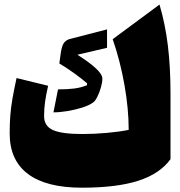

<svg xmlns="http://www.w3.org/2000/svg" viewBox="-20 -830 808 861"><path d="M744.6 -116.2Q697.3 -50.8 600.3 -19.5Q503.4 11.7 347.2 11.7Q187.5 11.7 105.5 -49.8Q23.4 -111.3 23.4 -231.4Q23.4 -274.9 26.1 -310.8Q28.8 -346.7 35.6 -386.2Q42.5 -425.8 54.2 -480L195.8 -445.3Q186 -402.8 181.9 -372.1Q177.7 -341.3 177.7 -309.1Q177.7 -265.1 216.8 -247.1Q255.9 -229 350.1 -229Q402.8 -229 459.7 -234.1Q516.6 -239.3 557.1 -247.6Q557.1 -341.3 538.3 -448.2Q519.5 -555.2 485.4 -654.3L695.3 -809.6Q720.7 -723.6 732.7 -626.5Q744.6 -529.3 744.6 -410.6ZM460 -698.2V-615.7L327.1 -584.5Q379.9 -551.3 409.4 -523.9Q439 -496.6 439 -477.1Q439 -460.4 432.6 -438.2Q426.3 -416 417 -397Q407.7 -377.9 398.4 -371.1Q380.9 -357.9 349.6 -347.9Q318.4 -337.9 283.4 -332Q248.5 -326.2 219.7 -326.2L240.2 -429.2Q283.2 -429.2 313.2 -433.1Q343.3 -437 370.1 -447.8L370.6 -456.5Q344.7 -478.5 312.5 -501.7Q280.3 -524.9 246.1 -545.4L252 -588.4Q256.3 -620.1 264.6 -634.3Q272.9 -648.4 290 -654.3Z"/></svg>

Font: Pinar-FD Black
Style: Regular
Weight: 900
Designer: Amin Abedi
Version: Version 3.000